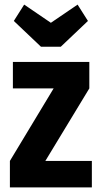

<svg xmlns="http://www.w3.org/2000/svg" viewBox="-20 -814 438 834"><path d="M379 -115H177L368 -430V-545H36V-430H213L23 -115V0H379ZM244 -611 362 -723 317 -794 201 -715 85 -794 40 -723 158 -611Z"/></svg>

Font: Secuela Black
Style: Regular
Weight: 900
Designer: Fernando Haro
Foundry: deFharo
Version: Version 1.704